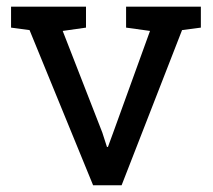

<svg xmlns="http://www.w3.org/2000/svg" viewBox="-20 -548 629 568"><path d="M255.4 0 67.4 -459 12.7 -466.3V-528.3H234.4V-466.3L165.5 -456.5L282.7 -155.8L296.4 -113.3H299.3L314.9 -155.8L423.8 -456.5L353 -466.3V-528.3H574.2V-466.3L518.6 -459L339.8 0Z"/></svg>

Font: Roboto Slab
Style: Regular
Weight: 400
Designer: Google
Version: Version 2.000; ttfautohint (v1.8.1.43-b0c9)